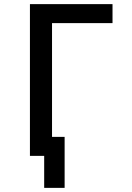

<svg xmlns="http://www.w3.org/2000/svg" viewBox="-20 -755 640 930"><path d="M194 155V0H125V-735H525V-643H232V-92H293V155Z"/></svg>

Font: Zed Mono Semibold Extended
Style: Regular
Weight: 600
Width: 7
Monospace: yes
Designer: Belleve Invis
Foundry: Belleve Invis
Version: Version 1.0.0; ttfautohint (v1.8.4)